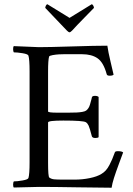

<svg xmlns="http://www.w3.org/2000/svg" viewBox="-20 -879 627 903"><path d="M192.9 -841.8Q192.9 -846.7 196 -852.8Q199.2 -858.9 203.1 -858.9L307.1 -794.9L411.1 -858.9Q415 -858.9 418.5 -852.8Q421.9 -846.7 421.9 -841.8Q408.7 -828.1 375.5 -794.4Q342.3 -760.7 318.8 -734.9Q311 -727.1 307.1 -727.1Q302.7 -727.1 294.9 -734.9Q274.4 -756.8 244.1 -788.1Q213.9 -819.3 192.9 -841.8ZM44.9 2.9Q41.5 -1 41.7 -11.5Q42 -22 44.9 -25.9Q60.5 -25.9 86.2 -30.3Q111.8 -34.7 113.8 -42Q119.1 -59.6 119.1 -116.2V-543Q119.1 -599.6 113.8 -617.2Q111.8 -624.5 86.2 -628.7Q60.5 -632.8 44.9 -632.8Q42 -636.7 41.7 -647.5Q41.5 -658.2 44.9 -662.1Q147.5 -657.2 163.1 -657.2Q208.5 -657.2 318.6 -660.6Q428.7 -664.1 484.9 -664.1Q488.8 -635.3 500 -588.6Q511.2 -542 514.2 -527.8Q509.3 -522.9 496.1 -522.9Q483.4 -522.9 481.9 -529.8Q466.8 -585.4 439 -604.7Q411.1 -624 366.2 -624H279.8Q270 -624 256.8 -623.3Q243.7 -622.6 228 -619.9Q212.4 -617.2 210.9 -612.8Q206.1 -596.7 206.1 -542V-355Q206.1 -349.1 249 -349.1H301.8Q326.7 -349.1 340.8 -349.9Q355 -350.6 367.2 -352.8Q379.4 -355 385 -358.9Q390.6 -362.8 395.5 -370.1Q400.4 -377.4 403.3 -387.5Q406.2 -397.5 410.2 -412.6Q411.1 -418 412.1 -420.9Q413.6 -428.2 426.8 -428.2Q438.5 -428.2 443.8 -422.9V-233.9Q439.9 -230 428.2 -230Q415 -230 412.1 -237.8Q401.9 -277.3 396.7 -288.3Q391.6 -299.3 383.8 -304.2Q371.1 -312 277.8 -312Q206.1 -312 206.1 -303.2V-112.8Q206.1 -48.8 211.9 -43.9Q221.2 -37.1 234.4 -35.6Q247.6 -34.2 283.2 -34.2H331.1Q367.2 -34.2 401.9 -41.3Q436.5 -48.3 457 -61Q468.8 -67.9 477.8 -77.9Q486.8 -87.9 494.9 -103.5Q502.9 -119.1 507.6 -130.1Q512.2 -141.1 520 -162.1Q521.5 -168 534.2 -168Q553.2 -168 559.1 -162.1Q555.7 -152.8 539.8 -109.9Q523.9 -66.9 515.9 -41.5Q507.8 -16.1 504.9 3.9Q453.6 3.9 343.5 2Q233.4 0 164.1 0Q139.6 0 101.6 1.5Q63.5 2.9 44.9 2.9Z"/></svg>

Font: Crimson
Style: Roman
Weight: 400
Version: Version 0.8